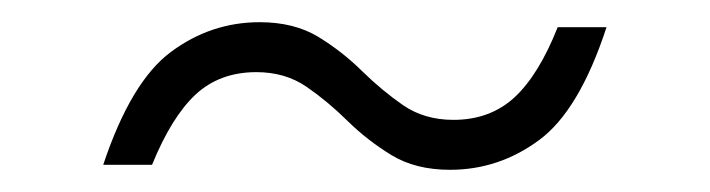

<svg xmlns="http://www.w3.org/2000/svg" viewBox="-20 -343 640 173"><path d="M526.5 -318.5Q502 -243.5 465.8 -216.8Q429.5 -190 385.5 -190Q354.5 -190 332.8 -203.2Q311 -216.5 293.2 -234Q275.5 -251.5 256.2 -264.8Q237 -278 211 -278Q178 -278 156.2 -257.8Q134.5 -237.5 117 -194.5H73Q98 -269.5 134 -296.2Q170 -323 214 -323Q245 -323 266.8 -309.8Q288.5 -296.5 306.2 -279Q324 -261.5 343.2 -248.2Q362.5 -235 388.5 -235Q421.5 -235 443.5 -255.2Q465.5 -275.5 482.5 -318.5Z"/></svg>

Font: Newsreader Caption Light
Style: Italic
Weight: 300
Italic angle: -17°
Designer: Hugues Gentile
Foundry: Production Type
Version: Version 1.001